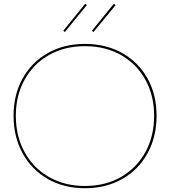

<svg xmlns="http://www.w3.org/2000/svg" viewBox="-20 -992 903 1019"><path d="M52 -378Q52 -489 100 -575.5Q148 -662 234 -710.5Q320 -759 431 -759Q542 -759 628.5 -710.5Q715 -662 763 -575.5Q811 -489 811 -378Q811 -266 763 -178.5Q715 -91 628.5 -42Q542 7 431 7Q320 7 234 -42Q148 -91 100 -178.5Q52 -266 52 -378ZM798 -378Q798 -485 751.5 -569Q705 -653 622 -700Q539 -747 431 -747Q323 -747 240 -700Q157 -653 110.5 -569Q64 -485 64 -378Q64 -269 110.5 -184.5Q157 -100 240 -52.5Q323 -5 431 -5Q539 -5 622 -52.5Q705 -100 751.5 -184.5Q798 -269 798 -378ZM441 -965 324 -822 316 -829 432 -972ZM594 -965 476 -822 468 -829 584 -972Z"/></svg>

Font: Hepta Slab Thin
Style: Regular
Weight: 250
Designer: Michael LaGattuta
Foundry: Michael LaGattuta
Version: Version 1.100; ttfautohint (v1.8) -l 8 -r 50 -G 200 -x 14 -D